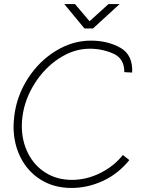

<svg xmlns="http://www.w3.org/2000/svg" viewBox="-20 -910 755 950"><path d="M47 -285Q47 -301 51 -339Q64 -439 119.5 -524Q175 -609 257.5 -659Q340 -709 430 -709Q512 -709 575 -674Q638 -639 634 -551L595 -553Q596 -620 541 -644.5Q486 -669 424 -669Q346 -669 273 -621.5Q200 -574 151 -496Q102 -418 91 -332Q88 -310 88 -286Q88 -213 118.5 -152Q149 -91 205.5 -55.5Q262 -20 336 -20Q407 -20 474.5 -53Q542 -86 588 -143L620 -118Q564 -49 488.5 -14.5Q413 20 334 20Q248 20 183 -20Q118 -60 82.5 -129.5Q47 -199 47 -285ZM351 -890 423 -805 517 -890H572L440 -769H398L298 -890Z"/></svg>

Font: Bellota Text Light
Style: Italic
Weight: 300
Italic angle: -7.5°
Designer: Kemie Guaida
Foundry: Kemie Guaida
Version: Version 4.001